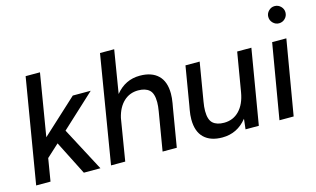

<svg xmlns="http://www.w3.org/2000/svg" viewBox="-87 -975 2045 1241"><g transform="rotate(-15 935.0 -354.5)"><path d="M141 -700H237L168 -284L403 -500H523L299 -293L454 0H343L228 -227L145 -151L120 0H24Z M644 -720H739L692 -433Q756 -512 854 -512Q933 -512 976 -470.5Q1019 -429 1019 -348Q1019 -320 1013 -285L1008 -257L965 0H870L913 -257Q919 -292 919 -318Q919 -377 893 -400Q867 -423 819 -423Q762 -423 722 -385.5Q682 -348 666 -280L620 0H525Z M1433 -69Q1368 12 1268 12Q1189 12 1146 -29.5Q1103 -71 1103 -152Q1103 -181 1109 -215L1114 -243L1157 -500H1252L1209 -243Q1203 -209 1203 -182Q1203 -123 1229 -100Q1255 -77 1303 -77Q1364 -77 1405 -119.5Q1446 -162 1459 -239L1503 -500H1598L1514 0H1425Z M1737 -500H1832L1747 0H1652ZM1755 -664Q1755 -687 1772 -704Q1789 -721 1812 -721Q1836 -721 1853 -704Q1870 -687 1870 -664Q1870 -640 1853 -623Q1836 -606 1812 -606Q1789 -606 1772 -623Q1755 -640 1755 -664Z"/></g></svg>

Font: Oak Sans Medium
Style: Italic
Weight: 500
Italic angle: -9.49998°
Foundry: Erik Kennedy, Walven
Version: Version 1.000